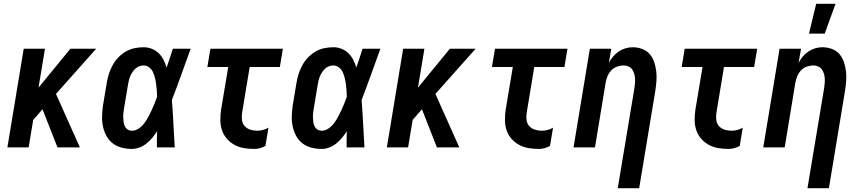

<svg xmlns="http://www.w3.org/2000/svg" viewBox="-20 -777 4540 1012"><path d="M283 0 204 -201 155 -145 131 0H19L105 -520H217L183 -315L351 -520H487L275 -282L401 0Z M675 8Q647 8 620.5 1Q594 -6 573.5 -22Q553 -38 540.5 -61.5Q528 -85 522.5 -111.5Q517 -138 518 -166Q519 -194 523 -222L543 -342Q547 -366 554.5 -389Q562 -412 574 -434Q586 -456 604 -474.5Q622 -493 643.5 -505.5Q665 -518 689 -523Q713 -528 737 -528Q760 -528 781 -519.5Q802 -511 817 -496Q832 -481 842 -461.5Q852 -442 858 -421Q867 -446 875 -470.5Q883 -495 891 -520H985Q960 -452 936 -384.5Q912 -317 886 -250Q891 -187 894 -124.5Q897 -62 901 0H807Q807 -21 807 -42.5Q807 -64 808 -85Q796 -67 782.5 -50.5Q769 -34 752 -20.5Q735 -7 715 0.5Q695 8 675 8ZM675 -88Q694 -88 711 -99.5Q728 -111 740 -127Q752 -143 761.5 -160.5Q771 -178 779 -195.5Q787 -213 794.5 -231Q802 -249 808 -267Q808 -284 806.5 -300.5Q805 -317 803 -333.5Q801 -350 797 -366Q793 -382 786.5 -396.5Q780 -411 767 -421.5Q754 -432 737 -432Q725 -432 713.5 -427.5Q702 -423 693 -414.5Q684 -406 677 -395Q670 -384 665.5 -373Q661 -362 658.5 -350Q656 -338 654 -327L634 -207Q632 -194 630.5 -182Q629 -170 629.5 -157.5Q630 -145 631.5 -133.5Q633 -122 638 -111.5Q643 -101 653 -94.5Q663 -88 675 -88Z M1320 8Q1292 8 1265.5 3.5Q1239 -1 1216 -13.5Q1193 -26 1176 -45.5Q1159 -65 1150.5 -89.5Q1142 -114 1141.5 -141.5Q1141 -169 1145 -197L1183 -424H1073L1089 -520H1471L1455 -424H1296L1256 -182Q1253 -162 1255.5 -143.5Q1258 -125 1270 -112Q1282 -99 1299.5 -93.5Q1317 -88 1336 -88Q1351 -88 1366 -92Q1381 -96 1395 -104L1379 -8Q1365 0 1350 4Q1335 8 1320 8Z M1675 8Q1647 8 1620.5 1Q1594 -6 1573.5 -22Q1553 -38 1540.5 -61.5Q1528 -85 1522.5 -111.5Q1517 -138 1518 -166Q1519 -194 1523 -222L1543 -342Q1547 -366 1554.5 -389Q1562 -412 1574 -434Q1586 -456 1604 -474.5Q1622 -493 1643.5 -505.5Q1665 -518 1689 -523Q1713 -528 1737 -528Q1760 -528 1781 -519.5Q1802 -511 1817 -496Q1832 -481 1842 -461.5Q1852 -442 1858 -421Q1867 -446 1875 -470.5Q1883 -495 1891 -520H1985Q1960 -452 1936 -384.5Q1912 -317 1886 -250Q1891 -187 1894 -124.5Q1897 -62 1901 0H1807Q1807 -21 1807 -42.5Q1807 -64 1808 -85Q1796 -67 1782.5 -50.5Q1769 -34 1752 -20.5Q1735 -7 1715 0.5Q1695 8 1675 8ZM1675 -88Q1694 -88 1711 -99.5Q1728 -111 1740 -127Q1752 -143 1761.5 -160.5Q1771 -178 1779 -195.5Q1787 -213 1794.5 -231Q1802 -249 1808 -267Q1808 -284 1806.5 -300.5Q1805 -317 1803 -333.5Q1801 -350 1797 -366Q1793 -382 1786.5 -396.5Q1780 -411 1767 -421.5Q1754 -432 1737 -432Q1725 -432 1713.5 -427.5Q1702 -423 1693 -414.5Q1684 -406 1677 -395Q1670 -384 1665.5 -373Q1661 -362 1658.5 -350Q1656 -338 1654 -327L1634 -207Q1632 -194 1630.5 -182Q1629 -170 1629.5 -157.5Q1630 -145 1631.5 -133.5Q1633 -122 1638 -111.5Q1643 -101 1653 -94.5Q1663 -88 1675 -88Z M2283 0 2204 -201 2155 -145 2131 0H2019L2105 -520H2217L2183 -315L2351 -520H2487L2275 -282L2401 0Z M2820 8Q2792 8 2765.5 3.5Q2739 -1 2716 -13.5Q2693 -26 2676 -45.5Q2659 -65 2650.5 -89.5Q2642 -114 2641.5 -141.5Q2641 -169 2645 -197L2683 -424H2573L2589 -520H2971L2955 -424H2796L2756 -182Q2753 -162 2755.5 -143.5Q2758 -125 2770 -112Q2782 -99 2799.5 -93.5Q2817 -88 2836 -88Q2851 -88 2866 -92Q2881 -96 2895 -104L2879 -8Q2865 0 2850 4Q2835 8 2820 8Z M3236 215 3324 -313Q3326 -326 3327 -339.5Q3328 -353 3327 -366Q3326 -379 3322 -391Q3318 -403 3311 -412.5Q3304 -422 3292 -427Q3280 -432 3267 -432Q3249 -432 3231.5 -425.5Q3214 -419 3201.5 -405.5Q3189 -392 3182 -375Q3175 -358 3172 -340L3116 0H3003L3089 -520H3202L3189 -445Q3198 -463 3211 -478.5Q3224 -494 3241 -505.5Q3258 -517 3277 -522.5Q3296 -528 3315 -528Q3341 -528 3365 -519Q3389 -510 3404.5 -492Q3420 -474 3428 -450Q3436 -426 3439 -401Q3442 -376 3440 -350Q3438 -324 3434 -298L3349 215Z M3820 8Q3792 8 3765.5 3.5Q3739 -1 3716 -13.5Q3693 -26 3676 -45.5Q3659 -65 3650.5 -89.5Q3642 -114 3641.5 -141.5Q3641 -169 3645 -197L3683 -424H3573L3589 -520H3971L3955 -424H3796L3756 -182Q3753 -162 3755.5 -143.5Q3758 -125 3770 -112Q3782 -99 3799.5 -93.5Q3817 -88 3836 -88Q3851 -88 3866 -92Q3881 -96 3895 -104L3879 -8Q3865 0 3850 4Q3835 8 3820 8Z M4236 215 4324 -313Q4326 -326 4327 -339.5Q4328 -353 4327 -366Q4326 -379 4322 -391Q4318 -403 4311 -412.5Q4304 -422 4292 -427Q4280 -432 4267 -432Q4249 -432 4231.5 -425.5Q4214 -419 4201.5 -405.5Q4189 -392 4182 -375Q4175 -358 4172 -340L4116 0H4003L4089 -520H4202L4189 -445Q4198 -463 4211 -478.5Q4224 -494 4241 -505.5Q4258 -517 4277 -522.5Q4296 -528 4315 -528Q4341 -528 4365 -519Q4389 -510 4404.5 -492Q4420 -474 4428 -450Q4436 -426 4439 -401Q4442 -376 4440 -350Q4438 -324 4434 -298L4349 215ZM4244 -600 4282 -757H4384L4327 -600Z"/></svg>

Font: Iosevka Oblique
Style: Bold
Weight: 700
Italic angle: -9°
Monospace: yes
Designer: Belleve Invis
Foundry: Belleve Invis
Version: Version 32.5.0; ttfautohint (v1.8.4)